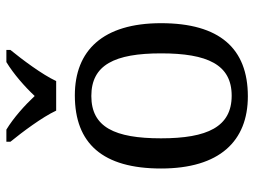

<svg xmlns="http://www.w3.org/2000/svg" viewBox="-120 -686 816 617"><g transform="rotate(-90 288.5 -378.0)"><path d="M241 -606H336C357 -651 405 -715 436 -753V-766H397C359 -743 318 -707 288 -675C258 -707 218 -743 180 -766H141V-753C172 -715 220 -651 241 -606ZM287 10C441 10 522 -81 522 -269C522 -456 434 -546 290 -546C135 -546 55 -456 55 -269C55 -81 143 10 287 10ZM289 -42C189 -42 152 -120 152 -269C152 -418 188 -493 288 -493C388 -493 425 -418 425 -269C425 -120 389 -42 289 -42Z"/></g></svg>

Font: Noto Serif
Style: Regular
Weight: 400
Designer: Monotype Design Team
Foundry: Monotype Imaging Inc.
Version: Version 2.015